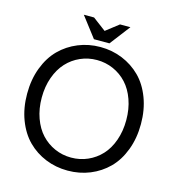

<svg xmlns="http://www.w3.org/2000/svg" viewBox="-130 -1010 1044 1141"><g transform="rotate(15 392.0 -440.0)"><path d="M435.1 -774.9H339.8L244.1 -899.9H307.1L388.2 -838.9L466.8 -899.9H530.8ZM150.4 -485.1Q129.9 -428.2 129.9 -359.9Q129.9 -291.5 150.4 -234.6Q170.9 -177.7 206.1 -139.9Q241.2 -102.1 288.6 -81.1Q335.9 -60.1 390.1 -60.1Q444.3 -60.1 491.7 -81.1Q539.1 -102.1 574.2 -139.9Q609.4 -177.7 629.6 -234.6Q649.9 -291.5 649.9 -359.9Q649.9 -428.2 629.6 -485.1Q609.4 -542 574.2 -580.1Q539.1 -618.2 491.5 -639.2Q443.8 -660.2 390.1 -660.2Q336.4 -660.2 288.8 -639.2Q241.2 -618.2 206.1 -580.1Q170.9 -542 150.4 -485.1ZM67.6 -199.5Q40 -272 40 -359.9Q40 -447.8 67.6 -520.3Q95.2 -592.8 142.8 -640.4Q190.4 -688 254.2 -714.1Q317.9 -740.2 390.1 -740.2Q462.4 -740.2 526.1 -714.1Q589.8 -688 637.5 -640.4Q685.1 -592.8 712.6 -520.3Q740.2 -447.8 740.2 -359.9Q740.2 -272 712.6 -199.5Q685.1 -127 637.5 -79.3Q589.8 -31.7 526.4 -5.9Q462.9 20 390.1 20Q317.4 20 253.9 -5.9Q190.4 -31.7 142.8 -79.3Q95.2 -127 67.6 -199.5Z"/></g></svg>

Font: Miedinger*
Style: Book
Weight: 400
Version: Version 001.000